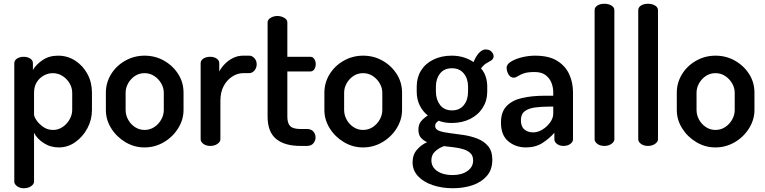

<svg xmlns="http://www.w3.org/2000/svg" viewBox="-20 -776 4068 1021"><path d="M107 225Q85 225 70.5 214Q56 203 56 190V-440Q56 -455 70.5 -464.5Q85 -474 106 -474Q127 -474 141 -464.5Q155 -455 155 -440V-404Q172 -433 206.5 -456.5Q241 -480 289 -480Q339 -480 380 -453.5Q421 -427 445 -382.5Q469 -338 469 -283V-191Q469 -139 444.5 -93.5Q420 -48 380 -20Q340 8 293 8Q248 8 212 -15.5Q176 -39 161 -70V190Q161 203 145.5 214Q130 225 107 225ZM262 -85Q289 -85 312 -100Q335 -115 349.5 -140Q364 -165 364 -191V-283Q364 -309 350 -333Q336 -357 312.5 -372Q289 -387 260 -387Q236 -387 213 -374.5Q190 -362 175.5 -339Q161 -316 161 -283V-168Q161 -156 174 -136.5Q187 -117 210 -101Q233 -85 262 -85Z M748 8Q694 8 647 -20Q600 -48 571.5 -93.5Q543 -139 543 -191V-283Q543 -336 570.5 -381Q598 -426 645.5 -453Q693 -480 749 -480Q805 -480 852 -453.5Q899 -427 927.5 -382.5Q956 -338 956 -283V-191Q956 -140 927.5 -94Q899 -48 851.5 -20Q804 8 748 8ZM749 -85Q777 -85 800 -100Q823 -115 837 -139.5Q851 -164 851 -191V-283Q851 -309 837 -333Q823 -357 800 -372Q777 -387 749 -387Q720 -387 697.5 -372Q675 -357 661.5 -333Q648 -309 648 -283V-191Q648 -164 661.5 -139.5Q675 -115 698 -100Q721 -85 749 -85Z M1098 0Q1076 0 1061.5 -11Q1047 -22 1047 -35V-440Q1047 -455 1061.5 -464.5Q1076 -474 1098 -474Q1118 -474 1132 -464.5Q1146 -455 1146 -440V-396Q1157 -417 1175.5 -436Q1194 -455 1219 -467.5Q1244 -480 1273 -480H1305Q1321 -480 1333 -466.5Q1345 -453 1345 -434Q1345 -415 1333 -401Q1321 -387 1305 -387H1273Q1243 -387 1215 -369Q1187 -351 1169.5 -318.5Q1152 -286 1152 -240V-35Q1152 -22 1136.5 -11Q1121 0 1098 0Z M1578 0Q1493 0 1448 -37.5Q1403 -75 1403 -156V-657Q1403 -672 1419.5 -681.5Q1436 -691 1455 -691Q1474 -691 1491 -681.5Q1508 -672 1508 -657V-474H1630Q1644 -474 1651.5 -462Q1659 -450 1659 -435Q1659 -420 1651.5 -408Q1644 -396 1630 -396H1508V-156Q1508 -120 1523.5 -105Q1539 -90 1578 -90H1612Q1635 -90 1646.5 -76.5Q1658 -63 1658 -45Q1658 -28 1646.5 -14Q1635 0 1612 0Z M1910 8Q1856 8 1809 -20Q1762 -48 1733.5 -93.5Q1705 -139 1705 -191V-283Q1705 -336 1732.5 -381Q1760 -426 1807.5 -453Q1855 -480 1911 -480Q1967 -480 2014 -453.5Q2061 -427 2089.5 -382.5Q2118 -338 2118 -283V-191Q2118 -140 2089.5 -94Q2061 -48 2013.5 -20Q1966 8 1910 8ZM1911 -85Q1939 -85 1962 -100Q1985 -115 1999 -139.5Q2013 -164 2013 -191V-283Q2013 -309 1999 -333Q1985 -357 1962 -372Q1939 -387 1911 -387Q1882 -387 1859.5 -372Q1837 -357 1823.5 -333Q1810 -309 1810 -283V-191Q1810 -164 1823.5 -139.5Q1837 -115 1860 -100Q1883 -85 1911 -85Z M2388 225Q2330 225 2281 208.5Q2232 192 2203 161Q2174 130 2174 87Q2174 47 2197 20.5Q2220 -6 2251 -20Q2231 -29 2218 -44Q2205 -59 2205 -86Q2205 -114 2219 -131Q2233 -148 2255 -162Q2227 -184 2211.5 -216.5Q2196 -249 2196 -288V-316Q2196 -364 2219 -401Q2242 -438 2284.5 -459Q2327 -480 2382 -480Q2416 -480 2445.5 -471Q2475 -462 2498 -446Q2514 -483 2530.5 -498Q2547 -513 2562 -513Q2583 -513 2594 -501Q2605 -489 2605 -477Q2605 -469 2600.5 -462.5Q2596 -456 2588 -452Q2578 -447 2564.5 -438.5Q2551 -430 2538 -412Q2555 -393 2563 -368Q2571 -343 2571 -316V-288Q2571 -241 2547 -203Q2523 -165 2480 -143.5Q2437 -122 2382 -122Q2343 -122 2313 -134Q2305 -129 2299.5 -122.5Q2294 -116 2294 -106Q2294 -88 2316 -80Q2338 -72 2372.5 -68Q2407 -64 2446 -58Q2485 -52 2519.5 -38.5Q2554 -25 2576 1.5Q2598 28 2598 74Q2598 126 2569 159.5Q2540 193 2492.5 209Q2445 225 2388 225ZM2386 155Q2435 155 2465.5 133.5Q2496 112 2496 77Q2496 52 2481 38Q2466 24 2442 17Q2418 10 2391.5 7Q2365 4 2341 1Q2313 11 2293.5 29.5Q2274 48 2274 76Q2274 113 2305.5 134Q2337 155 2386 155ZM2384 -189Q2424 -189 2446.5 -217Q2469 -245 2469 -288V-316Q2469 -357 2446.5 -385Q2424 -413 2383 -413Q2342 -413 2320 -385Q2298 -357 2298 -316V-289Q2298 -247 2320 -218Q2342 -189 2384 -189Z M2777 8Q2722 8 2683 -24.5Q2644 -57 2644 -124Q2644 -181 2674 -212Q2704 -243 2756.5 -255Q2809 -267 2878 -267H2922V-285Q2922 -311 2912.5 -335.5Q2903 -360 2881.5 -376.5Q2860 -393 2823 -393Q2786 -393 2766 -386Q2746 -379 2734 -371Q2722 -363 2712 -363Q2694 -363 2684 -380.5Q2674 -398 2674 -416Q2674 -434 2697.5 -448.5Q2721 -463 2756 -471.5Q2791 -480 2825 -480Q2899 -480 2943 -452.5Q2987 -425 3007 -381Q3027 -337 3027 -286V-35Q3027 -21 3012.5 -10.5Q2998 0 2976 0Q2956 0 2942 -10.5Q2928 -21 2928 -35V-70Q2902 -40 2865 -16Q2828 8 2777 8ZM2815 -72Q2840 -72 2864.5 -87Q2889 -102 2905.5 -125Q2922 -148 2922 -172V-209H2897Q2859 -209 2825 -204.5Q2791 -200 2770.5 -184.5Q2750 -169 2750 -137Q2750 -103 2768.5 -87.5Q2787 -72 2815 -72Z M3194 0Q3171 0 3156.5 -11Q3142 -22 3142 -35V-722Q3142 -737 3156.5 -746.5Q3171 -756 3194 -756Q3216 -756 3231.5 -746.5Q3247 -737 3247 -722V-35Q3247 -22 3231.5 -11Q3216 0 3194 0Z M3426 0Q3403 0 3388.5 -11Q3374 -22 3374 -35V-722Q3374 -737 3388.5 -746.5Q3403 -756 3426 -756Q3448 -756 3463.5 -746.5Q3479 -737 3479 -722V-35Q3479 -22 3463.5 -11Q3448 0 3426 0Z M3784 8Q3730 8 3683 -20Q3636 -48 3607.5 -93.5Q3579 -139 3579 -191V-283Q3579 -336 3606.5 -381Q3634 -426 3681.5 -453Q3729 -480 3785 -480Q3841 -480 3888 -453.5Q3935 -427 3963.5 -382.5Q3992 -338 3992 -283V-191Q3992 -140 3963.5 -94Q3935 -48 3887.5 -20Q3840 8 3784 8ZM3785 -85Q3813 -85 3836 -100Q3859 -115 3873 -139.5Q3887 -164 3887 -191V-283Q3887 -309 3873 -333Q3859 -357 3836 -372Q3813 -387 3785 -387Q3756 -387 3733.5 -372Q3711 -357 3697.5 -333Q3684 -309 3684 -283V-191Q3684 -164 3697.5 -139.5Q3711 -115 3734 -100Q3757 -85 3785 -85Z"/></svg>

Font: Dosis ExtraLight SemiBold
Style: Regular
Weight: 600
Version: Version 3.001; ttfautohint (v1.8.2)